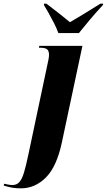

<svg xmlns="http://www.w3.org/2000/svg" viewBox="-142 -786 582 1046"><path d="M-28 240Q-56 240 -75.5 236.5Q-95 233 -122 225L-119 215Q-112 217 -98 219.5Q-84 222 -74 222Q-51 222 -36.5 206Q-22 190 -11 153Q0 116 13 54L115 -428Q119 -446 122 -461Q125 -476 125 -488Q125 -508 115 -517Q105 -526 76 -526H70L72 -536H307L195 -10Q167 122 108 181Q49 240 -28 240ZM176 -606Q167 -631 152 -660.5Q137 -690 122 -716.5Q107 -743 97 -759L98 -766H111Q156 -732 186 -708Q216 -684 239 -665Q269 -682 309.5 -707Q350 -732 405 -766H420L419 -759Q379 -716 348 -679Q317 -642 288 -606Z"/></svg>

Font: Noto Serif Display ExtraCondensed Black
Style: Italic
Weight: 900
Width: 2
Italic angle: -12°
Designer: Monotype Design Team
Foundry: Monotype Imaging Inc.
Version: Version 2.009